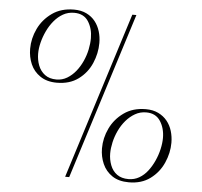

<svg xmlns="http://www.w3.org/2000/svg" viewBox="-52 -777 889 847"><g transform="rotate(5 392.0 -354.0)"><path d="M549 15Q504 15 475 -4.5Q446 -24 432 -56Q418 -88 418 -124Q418 -170 438.5 -213Q459 -256 499 -284.5Q539 -313 596 -313Q628 -313 651.5 -301.5Q675 -290 690.5 -271Q706 -252 713.5 -227Q721 -202 721 -175Q721 -130 701.5 -86Q682 -42 643.5 -13.5Q605 15 549 15ZM546 1Q572 1 593.5 -11.5Q615 -24 631 -45Q647 -66 658.5 -91.5Q670 -117 676 -143.5Q682 -170 682 -193Q682 -236 661.5 -267.5Q641 -299 599 -299Q572 -299 549.5 -286Q527 -273 509.5 -252.5Q492 -232 480 -206.5Q468 -181 462 -154.5Q456 -128 456 -105Q456 -78 465.5 -53Q475 -28 495 -13.5Q515 1 546 1ZM194 -395Q150 -395 120.5 -415Q91 -435 77.5 -466.5Q64 -498 64 -534Q64 -580 84.5 -623Q105 -666 145 -694.5Q185 -723 242 -723Q274 -723 297.5 -711.5Q321 -700 336 -681Q351 -662 358.5 -637.5Q366 -613 366 -586Q366 -540 347 -496Q328 -452 289.5 -423.5Q251 -395 194 -395ZM191 -409Q217 -409 238.5 -422Q260 -435 276.5 -455.5Q293 -476 304.5 -501.5Q316 -527 321.5 -553.5Q327 -580 327 -604Q327 -646 307 -677.5Q287 -709 244 -709Q217 -709 195 -696.5Q173 -684 155.5 -663Q138 -642 126 -616.5Q114 -591 107.5 -565Q101 -539 101 -516Q101 -488 110.5 -463.5Q120 -439 140 -424Q160 -409 191 -409ZM267 15 500 -723H518L285 15Z"/></g></svg>

Font: Kalnia Thin Light
Style: Regular
Weight: 300
Version: Version 1.105